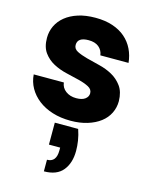

<svg xmlns="http://www.w3.org/2000/svg" viewBox="-128 -648 815 1040"><g transform="rotate(15 279.0 -128.0)"><path d="M341 40Q352 72 356.5 101.5Q361 131 361 158Q361 226 327 268Q293 310 221 310V245Q273 245 273 179V163H210V40ZM515 -162Q515 -126 499.5 -94.5Q484 -63 454.5 -40.5Q425 -18 383 -5Q341 8 289 8Q233 8 187 -6.5Q141 -21 107.5 -47Q74 -73 54.5 -107.5Q35 -142 32 -183H201Q204 -154 228 -136Q252 -118 287 -118Q320 -118 337 -131Q354 -144 354 -163Q354 -185 331.5 -197Q309 -209 275 -217.5Q241 -226 202 -235Q163 -244 129 -262Q95 -280 72.5 -311Q50 -342 50 -393Q50 -429 65 -460.5Q80 -492 109 -515.5Q138 -539 180 -552.5Q222 -566 277 -566Q331 -566 373 -552Q415 -538 444.5 -512.5Q474 -487 491 -452Q508 -417 512 -376H354Q350 -405 329 -422Q308 -439 272 -439Q210 -439 210 -396Q210 -374 232.5 -362.5Q255 -351 288.5 -342Q322 -333 361.5 -323.5Q401 -314 434.5 -295.5Q468 -277 491 -245.5Q514 -214 515 -162Z"/></g></svg>

Font: SVN-Poppins
Style: Bold
Weight: 700
Designer: Ninad Kale (Devanagari), Jonny Pinhorn (Latin)
Foundry: Indian Type Foundry
Version: Version 3.200;PS 1.000;hotconv 16.6.54;makeotf.lib2.5.65590